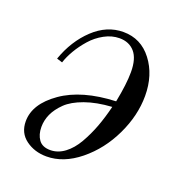

<svg xmlns="http://www.w3.org/2000/svg" viewBox="-95 -549 601 643"><g transform="rotate(20 205.0 -228.0)"><path d="M80.1 -301.8 60.1 -308.1Q84.5 -377.4 132.3 -422.6Q180.2 -467.8 238.8 -467.8Q301.8 -467.8 340.8 -416.7Q379.9 -365.7 379.9 -291Q379.9 -221.2 346.2 -150.6Q312.5 -80.1 255.6 -33.9Q198.7 12.2 138.2 12.2Q95.7 12.2 64.5 -10.7Q33.2 -33.7 33.2 -75.2Q33.2 -137.2 104 -186.8Q174.8 -236.3 294.9 -241.2Q308.1 -307.1 308.1 -350.1Q308.1 -397.9 288.1 -420.9Q268.1 -443.8 233.9 -443.8Q206.5 -443.8 180.2 -429.4Q153.8 -415 134.3 -392.8Q114.7 -370.6 100.8 -346.9Q86.9 -323.2 80.1 -301.8ZM143.1 -12.2Q169.9 -12.2 193.8 -30Q217.8 -47.9 235.6 -78.9Q253.4 -109.9 266.4 -144.5Q279.3 -179.2 289.1 -219.2Q234.4 -215.8 193.6 -201.2Q152.8 -186.5 131.1 -165.3Q109.4 -144 99.1 -121.6Q88.9 -99.1 88.9 -75.2Q88.9 -47.9 101.8 -30Q114.7 -12.2 143.1 -12.2Z"/></g></svg>

Font: Flanker Steampunk
Style: Italic
Weight: 400
Italic angle: -12°
Designer: Alexey Kryukov, Leonardo Di Lena
Foundry: Alexey Kryukov, Leonardo Di Lena
Version: 1.210